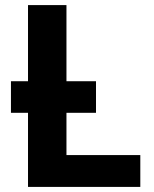

<svg xmlns="http://www.w3.org/2000/svg" viewBox="-20 -734 605 754"><path d="M23 -415H90V-714H241V-415H357V-291H241V-125H531V0H90V-291H23Z"/></svg>

Font: BC Sans
Style: Bold
Weight: 700
Designer: Monotype Design Team
Province of B.C.
Foundry: Monotype Imaging Inc.
Version: Version 2.000;GOOG;noto-source:20170915:90ef993387c0